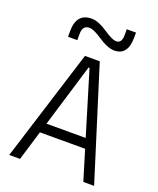

<svg xmlns="http://www.w3.org/2000/svg" viewBox="-166 -1021 918 1119"><g transform="rotate(20 293.0 -461.5)"><path d="M29.8 0H96.7L152.8 -185.1H433.1L489.3 0H556.2L338.9 -693.4H247.1ZM171.4 -245.6 290 -637.2H295.9L414.6 -245.6ZM116.2 -764.6H173.8V-803.7C173.8 -839.4 188 -856.4 216.8 -856.4C235.4 -856.4 261.2 -843.8 293.5 -822.3C334.5 -794.9 367.7 -781.2 395.5 -781.2C451.7 -781.2 480 -817.9 480 -892.1V-922.9H422.9V-887.2C422.9 -852.5 411.1 -835.9 388.7 -835.9C369.6 -835.9 344.7 -848.6 308.6 -873C270.5 -898.4 239.3 -911.1 210.9 -911.1C147.9 -911.1 116.2 -874 116.2 -798.8Z"/></g></svg>

Font: Cascadia Mono Light
Style: Regular
Weight: 300
Monospace: yes
Designer: Aaron Bell
Foundry: Saja Typeworks
Version: Version 2404.023